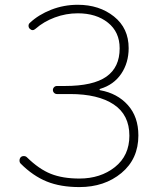

<svg xmlns="http://www.w3.org/2000/svg" viewBox="-20 -759 642 792"><path d="M307.6 12.7Q229.5 12.7 172.9 -10.3Q116.2 -33.2 65.4 -84Q60.5 -88.9 60.5 -96.7Q60.5 -104.5 65.4 -110.4Q70.3 -115.2 78.1 -115.2Q85.9 -115.2 90.8 -110.4Q140.6 -61.5 189.5 -42Q238.3 -22.5 307.6 -22.5Q394.5 -22.5 454.1 -69.8Q513.7 -117.2 513.7 -199.2Q513.7 -285.2 449.2 -328.1Q384.8 -371.1 268.6 -371.1H214.8Q208 -371.1 203.1 -376Q198.2 -380.9 198.2 -387.7Q198.2 -394.5 203.1 -399.4Q208 -404.3 214.8 -404.3H247.1Q364.3 -404.3 418.9 -442.9Q473.6 -481.4 473.6 -559.6Q473.6 -627 425.3 -665.5Q377 -704.1 300.8 -704.1Q252 -704.1 206.1 -687Q160.2 -669.9 127 -640.6Q114.3 -628.9 102.5 -640.6Q97.7 -645.5 97.7 -652.8Q97.7 -660.2 103.5 -665Q138.7 -698.2 190.9 -718.8Q243.2 -739.3 300.8 -739.3Q389.6 -739.3 450.2 -690.9Q510.7 -642.6 510.7 -560.5Q510.7 -500 480 -454.6Q449.2 -409.2 393.6 -392.6Q390.6 -391.6 390.6 -389.2Q390.6 -386.7 393.6 -386.7Q463.9 -374 507.3 -325.7Q550.8 -277.3 550.8 -200.2Q550.8 -103.5 481 -45.4Q411.1 12.7 307.6 12.7Z"/></svg>

Font: Gen Jyuu Gothic ExtraLight
Style: Regular
Weight: 100
Designer: [Source Han Sans]
Ryoko NISHIZUKA  (kana & ideographs); Paul D. Hunt (Latin, Greek & Cyrillic); Wenlong ZHANG  (bopomofo
Version: Version 1.002.20150607